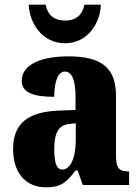

<svg xmlns="http://www.w3.org/2000/svg" viewBox="-20 -791 594 821"><path d="M258 -606C357 -606 410 -696 411 -771H341C331 -723 301 -703 258 -703C215 -703 185 -723 175 -771H103C105 -696 158 -606 258 -606ZM176 10C239 10 263 -9 303 -62H312L334 0H532V-58H528C488 -58 476 -74 476 -128V-381C476 -506 408 -550 272 -550C164 -550 73 -519 73 -446C73 -397 118 -377 212 -377C212 -447 230 -485 257 -485C288 -485 303 -449 303 -374V-321L231 -318C101 -313 36 -264 36 -154C36 -42 99 10 176 10ZM246 -66C222 -66 212 -96 212 -151C212 -221 228 -256 277 -261L304 -264V-191C304 -116 281 -66 246 -66Z"/></svg>

Font: Noto Serif Sinhala Condensed Black
Style: Regular
Weight: 900
Width: 3
Designer: Jelle Bosma - Monotype Design Team
Foundry: Monotype Imaging Inc.
Version: Version 2.007